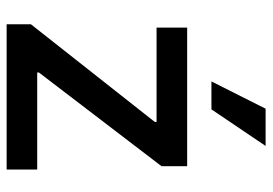

<svg xmlns="http://www.w3.org/2000/svg" viewBox="-138 -662 801 564"><g transform="rotate(90 262.0 -380.5)"><path d="M51.8 -71.3 338.9 -435.5V-440.4H61.5V-530.3H468.8V-455.1L193.4 -94.7V-89.8H478.5V0H51.8ZM299.8 -760.7H409.2L301.8 -601.6H219.7Z"/></g></svg>

Font: Pretendard Medium
Style: Regular
Weight: 500
Designer: Base glyphs from Inter by Rasmus Andersson; Hangeul glyphs from Noto Sans CJK(Source Han Sans) by Jang Soo-young and Kan
Foundry: Kil Hyung-jin
Version: Version 1.309